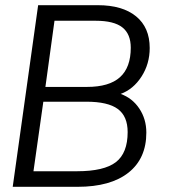

<svg xmlns="http://www.w3.org/2000/svg" viewBox="-20 -720 655 740"><path d="M544 -209Q544 -109 475 -54.5Q406 0 279 0H29L127 -700H357Q452 -700 504.5 -657Q557 -614 557 -535Q557 -474 525.5 -425Q494 -376 445 -358Q490 -342 517 -301.5Q544 -261 544 -209ZM349 -640H190L155 -385H315Q401 -385 442.5 -422.5Q484 -460 484 -536Q484 -589 451.5 -614.5Q419 -640 349 -640ZM472 -211Q472 -272 434 -300Q396 -328 313 -328H147L109 -60H277Q381 -60 426.5 -95Q472 -130 472 -211Z"/></svg>

Font: Krub
Style: Italic
Weight: 400
Italic angle: -8°
Designer: Ekaluck Peanpanawate
Foundry: Cadson Demak Co.,Ltd.
Version: Version 1.000; ttfautohint (v1.6)